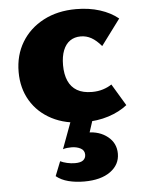

<svg xmlns="http://www.w3.org/2000/svg" viewBox="-53 -526 618 835"><g transform="rotate(-5 255.5 -108.0)"><path d="M303 10Q222 10 162.5 -21Q103 -52 70.5 -106.5Q38 -161 38 -232Q38 -305 72 -361.5Q106 -418 167.5 -450.5Q229 -483 310 -483Q367 -483 414 -468Q461 -453 494 -426L410 -313Q388 -339 366.5 -351Q345 -363 320 -363Q293 -363 273.5 -349.5Q254 -336 243.5 -309.5Q233 -283 233 -245Q233 -205 245.5 -176.5Q258 -148 283.5 -133Q309 -118 349 -118Q375 -118 397 -125Q419 -132 435 -143L492 -48Q458 -21 410 -5.5Q362 10 303 10ZM245 0H341L315 80L246 73Q256 65 274 60.5Q292 56 313 56Q366 56 401.5 84.5Q437 113 437 159Q437 207 395.5 237Q354 267 281 267Q244 267 212.5 259Q181 251 159 233L184 170Q196 176 213.5 180Q231 184 248 184Q273 184 284 175Q295 166 295 151Q295 132 278 123Q261 114 238 114Q229 114 219.5 115Q210 116 201 119Z"/></g></svg>

Font: Ysabeau SC Black
Style: Regular
Weight: 900
Designer: Christian Thalmann (Catharsis Fonts)
Version: Version 2.001;gftools[0.9.30]; featfreeze: smcp